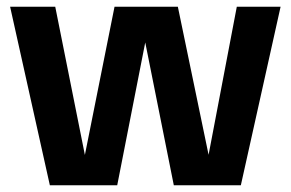

<svg xmlns="http://www.w3.org/2000/svg" viewBox="-20 -550 863 570"><path d="M128 0 10 -530H144L250 0ZM214 0 320 -530H432L328 0ZM496 0 390 -530H508L618 0ZM582 0 683 -530H813L695 0Z"/></svg>

Font: Radio Canada Big SemiBold
Style: Regular
Weight: 600
Designer: Étienne Aubert Bonn
Foundry: Coppers and Brasses
Version: Version 1.001